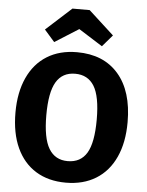

<svg xmlns="http://www.w3.org/2000/svg" viewBox="-62 -999 816 1066"><g transform="rotate(5 345.5 -466.0)"><path d="M658 -347Q658 -234 620.5 -152Q583 -70 512.5 -26.5Q442 17 345 17Q248 17 178 -26Q108 -69 70.5 -150.5Q33 -232 33 -347Q33 -459 70.5 -541Q108 -623 178 -666.5Q248 -710 345 -710Q493 -710 575.5 -615Q658 -520 658 -347ZM205 -347Q205 -219 240 -161Q275 -103 345 -103Q417 -103 451.5 -160.5Q486 -218 486 -347Q486 -476 451 -533Q416 -590 345 -590Q274 -590 239.5 -532.5Q205 -475 205 -347ZM156 -820 298 -949H394L535 -820L479 -755L346 -839L213 -755Z"/></g></svg>

Font: FiraGOUPP
Style: Bold
Weight: 700
Designer: bBox Type
Foundry: bBox Type GmbH
Version: Version 1.001